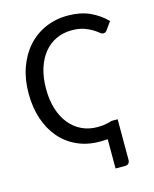

<svg xmlns="http://www.w3.org/2000/svg" viewBox="-120 -729 772 965"><g transform="rotate(-15 266.5 -246.5)"><path d="M434.1 -80.6V130.9Q434.1 142.6 427.5 149.2Q420.9 155.8 410.2 155.8H359.9V3.4Q348.6 4.4 337.4 4.6Q326.2 4.9 318.8 4.9Q254.4 4.9 201.9 -18.8Q149.4 -42.5 112.5 -85.2Q75.7 -127.9 55.4 -188Q35.2 -248 35.2 -320.8Q35.2 -393.6 56.4 -453.9Q77.6 -514.2 116 -557.6Q154.3 -601.1 208 -625Q261.7 -648.9 326.7 -648.9Q390.6 -648.9 439.5 -627Q488.3 -605 524.9 -567.4L495.6 -526.4Q492.7 -522 488.3 -519Q483.9 -516.1 477.1 -516.1Q468.8 -516.1 458.3 -524.9Q447.8 -533.7 430.7 -544.2Q413.6 -554.7 388.2 -563.5Q362.8 -572.3 325.7 -572.3Q281.7 -572.3 245.1 -555.2Q208.5 -538.1 181.9 -505.6Q155.3 -473.1 140.6 -426.5Q126 -379.9 126 -320.8Q126 -261.2 141.1 -214.4Q156.2 -167.5 182.9 -135.3Q209.5 -103 246.1 -85.9Q282.7 -68.8 325.2 -68.8Q346.2 -68.8 359.1 -70.6Q372.1 -72.3 380.6 -74.5Q389.2 -76.7 395.3 -78.6Q401.4 -80.6 408.7 -80.6Z"/></g></svg>

Font: Carlito
Style: Regular
Weight: 400
Designer: Lukasz Dziedzic
Foundry: tyPoland Lukasz Dziedzic
Version: Version 1.103; Beta1; all basic design good, some composites